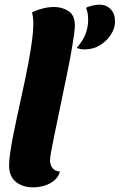

<svg xmlns="http://www.w3.org/2000/svg" viewBox="-20 -784 514 824"><path d="M343 -572Q332.7 -572 324.3 -573.8Q316 -575.7 309 -578Q338 -611.7 348.2 -640.8Q358.3 -670 358.3 -698.7Q358.3 -714.7 356.3 -726.2Q354.3 -737.7 349.3 -750.7Q358.3 -755.7 375.3 -759.8Q392.3 -764 407.3 -764Q436 -764 454.8 -744.8Q473.7 -725.7 473.7 -690.7Q473.7 -663.3 456.3 -636Q439 -608.7 409.7 -590.3Q380.3 -572 343 -572ZM121.7 20Q77 20 48 -3.7Q19 -27.3 19 -74.3Q19 -94.3 23.3 -125.2Q27.7 -156 34.8 -193.7Q42 -231.3 51 -273Q60 -314.7 69.2 -356.8Q78.3 -399 86.8 -438.5Q95.3 -478 101.3 -510.7Q112 -568 117.5 -610Q123 -652 123 -681.3Q123 -696.3 121.5 -708.5Q120 -720.7 117.3 -730.3Q136.7 -740.7 162.2 -747.3Q187.7 -754 212.3 -754Q246.7 -754 274 -736.5Q301.3 -719 301.3 -673.7Q301.3 -662.7 298.5 -641.5Q295.7 -620.3 291.2 -592Q286.7 -563.7 280.5 -531.2Q274.3 -498.7 267.3 -465Q246.3 -363.3 232.8 -298.3Q219.3 -233.3 211.5 -194.8Q203.7 -156.3 200.2 -137.2Q196.7 -118 195.7 -109.8Q194.7 -101.7 194.7 -95.7Q194.7 -77.7 204.8 -63.5Q215 -49.3 237.3 -47.7Q231 -24.3 212.7 -9.3Q194.3 5.7 170.7 12.8Q147 20 121.7 20Z"/></svg>

Font: Sansita Swashed Light
Style: Regular
Weight: 300
Designer: Pablo Cosgaya
Foundry: Omnibus-Type
Version: Version 1.003